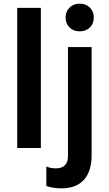

<svg xmlns="http://www.w3.org/2000/svg" viewBox="-20 -808 593 1048"><path d="M74 -765H203V0H74ZM233 207V101Q258 111 284 111Q351 111 351 44V-551H480V40Q480 127 438 173.5Q396 220 317 220Q267 220 233 207ZM338 -712Q338 -745 359.5 -766.5Q381 -788 415 -788Q449 -788 470.5 -766.5Q492 -745 492 -712Q492 -679 470.5 -658Q449 -637 415 -637Q381 -637 359.5 -658Q338 -679 338 -712Z"/></svg>

Font: Application Semibold
Style: Regular
Weight: 600
Designer: Wei Huang
Foundry: Wei Huang
Version: Version 0.012